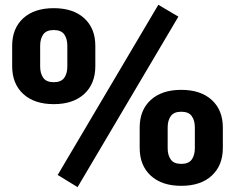

<svg xmlns="http://www.w3.org/2000/svg" viewBox="-20 -757 976 797"><path d="M30.5 -482.4Q30.5 -409.4 76.4 -367.1Q122.3 -324.7 203.1 -324.7Q283.9 -324.7 329.8 -367.1Q375.7 -409.4 375.7 -482.4V-566.7Q375.7 -639.2 329.8 -681.2Q283.9 -723.1 203.1 -723.1Q122.3 -723.1 76.4 -681.2Q30.5 -639.2 30.5 -566.7ZM146.7 -481V-567.1Q146.7 -596.2 159.7 -614.3Q172.6 -632.3 203.1 -632.3Q233.6 -632.3 246.6 -614.3Q259.5 -596.2 259.5 -567.1V-481Q259.5 -451.9 246.6 -433.8Q233.6 -415.8 203.1 -415.8Q172.6 -415.8 159.7 -433.8Q146.7 -451.9 146.7 -481ZM720.5 -688 637.2 -737.1 219.5 -30.8 302 19.8ZM559.8 -143.3Q559.8 -70.3 605.7 -28Q651.6 14.4 732.4 14.4Q813.2 14.4 859.1 -28Q905 -70.3 905 -143.3V-227.5Q905 -300 859.1 -342Q813.2 -384 732.4 -384Q651.6 -384 605.7 -342Q559.8 -300 559.8 -227.5ZM676 -141.8V-228Q676 -257.1 689 -275.1Q701.9 -293.2 732.4 -293.2Q762.9 -293.2 775.9 -275.1Q788.8 -257.1 788.8 -228V-141.8Q788.8 -112.8 775.9 -94.7Q762.9 -76.7 732.4 -76.7Q701.9 -76.7 689 -94.7Q676 -112.8 676 -141.8Z"/></svg>

Font: Roboto Flex
Style: Regular
Weight: 400
Designer: Berlow after Robertson
Foundry: Google
Version: Version 3.200;gftools[0.9.32]